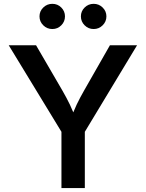

<svg xmlns="http://www.w3.org/2000/svg" viewBox="-20 -958 743 978"><path d="M293 0V-286.6L24.4 -727.5H163.6L297.9 -496.6Q319.3 -459.5 336.2 -424.6Q353 -389.6 371.1 -338.9H335.9Q354 -390.6 370.8 -425.8Q387.7 -460.9 408.2 -496.6L540 -727.5H678.2L412.1 -286.6V0ZM457 -810.1Q430.2 -810.1 411.1 -829.1Q392.1 -848.1 392.1 -874.5Q392.1 -900.9 411.1 -919.7Q430.2 -938.5 457 -938.5Q483.9 -938.5 502.9 -919.7Q522 -900.9 522 -874.5Q522 -848.1 502.9 -829.1Q483.9 -810.1 457 -810.1ZM246.6 -810.1Q219.7 -810.1 200.4 -829.1Q181.2 -848.1 181.2 -874.5Q181.2 -900.9 200.4 -919.7Q219.7 -938.5 246.6 -938.5Q273.4 -938.5 292.2 -919.7Q311 -900.9 311 -874.5Q311 -848.1 292.2 -829.1Q273.4 -810.1 246.6 -810.1Z"/></svg>

Font: Inter
Style: 540
Weight: 540
Designer: Rasmus Andersson
Foundry: rsms
Version: Version 4.001;git-66647c0bb